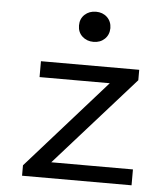

<svg xmlns="http://www.w3.org/2000/svg" viewBox="-52 -759 703 806"><g transform="rotate(5 300.0 -356.5)"><path d="M386.2 -649.4Q385.7 -621.1 367.2 -603.5Q348.6 -585.9 320.3 -585.9Q292 -585.9 272.9 -603.5Q253.9 -621.1 253.9 -649.4Q253.9 -677.7 272.9 -695.3Q292 -712.9 320.3 -712.9Q348.6 -712.9 367.2 -695.3Q385.7 -677.7 386.2 -649.4ZM70.8 0V-43.9L403.8 -418.9H107.9V-485.8H522V-441.9L188 -66.9H532.2V0Z"/></g></svg>

Font: SourceCodePro-Regular
Style: Regular
Weight: 400
Monospace: yes
Designer: Paul D. Hunt
Foundry: Adobe Systems Incorporated
Version: Version 1.009;PS 1.000;hotconv 1.0.70;makeotf.lib2.5.5900